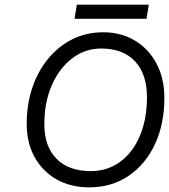

<svg xmlns="http://www.w3.org/2000/svg" viewBox="-20 -799 728 827"><path d="M311 -779H621L611 -718H301ZM95 -265Q95 -350 119.5 -422Q144 -494 188.5 -547.5Q233 -601 293 -630.5Q353 -660 424 -660Q502 -660 561.5 -624Q621 -588 654.5 -524.5Q688 -461 688 -377Q688 -264 647 -177Q606 -90 533 -41Q460 8 364 8Q284 8 223.5 -26.5Q163 -61 129 -122.5Q95 -184 95 -265ZM613 -380Q613 -480 561.5 -535Q510 -590 416 -590Q346 -590 290.5 -547.5Q235 -505 203 -431.5Q171 -358 171 -264Q171 -168 223.5 -115Q276 -62 371 -62Q443 -62 497.5 -102Q552 -142 582.5 -214Q613 -286 613 -380Z"/></svg>

Font: Overused Grotesk
Style: Italic
Weight: 400
Italic angle: -10°
Version: Version 0.003